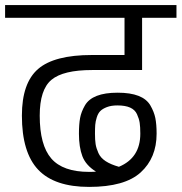

<svg xmlns="http://www.w3.org/2000/svg" viewBox="-30 -750 713 754"><path d="M585 -225Q585 -262 580 -286.5Q575 -311 560.5 -336Q546 -361 514 -373.5Q482 -386 432 -386Q382 -386 350 -373.5Q318 -361 303.5 -336Q289 -311 284.5 -286.5Q280 -262 280 -225Q280 -172 293.5 -136.5Q307 -101 347 -76Q338 -75 320 -75Q217 -75 171.5 -127.5Q126 -180 126 -296Q126 -398 172 -436.5Q218 -475 332 -475H528V-730H-10V-680H459V-534H331Q183 -534 119.5 -479Q56 -424 56 -296Q56 -151 120 -83.5Q184 -16 320 -16Q460 -16 522.5 -73Q585 -130 585 -225ZM343 -225Q343 -246 344 -259.5Q345 -273 350 -289Q355 -305 364 -314Q373 -323 390 -329.5Q407 -336 431 -336Q462 -336 481 -327.5Q500 -319 508 -301.5Q516 -284 518.5 -268Q521 -252 521 -225Q521 -130 437 -95Q405 -104 385 -117Q365 -130 356.5 -149Q348 -168 345.5 -184Q343 -200 343 -225ZM528 -680H663V-730H528Z"/></svg>

Font: Glegoo
Style: Regular
Weight: 400
Version: Version 2.0.1; ttfautohint (v0.9) -r 48 -G 60